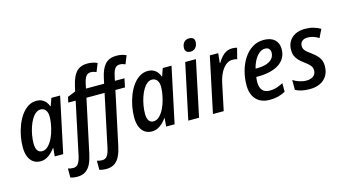

<svg xmlns="http://www.w3.org/2000/svg" viewBox="-103 -1166 3246 1807"><g transform="rotate(-15 1520.0 -262.5)"><path d="M162.1 9.8Q124.5 9.8 95.7 -9.3Q66.9 -28.3 50.5 -66.7Q34.2 -105 34.2 -162.1Q34.2 -212.4 44.2 -266.4Q54.2 -320.3 73.7 -370.8Q93.3 -421.4 122.1 -461.9Q150.9 -502.4 188.2 -526.4Q225.6 -550.3 271.5 -550.3Q300.3 -550.3 322.3 -540Q344.2 -529.8 360.1 -511.2Q376 -492.7 384.8 -466.8H388.7L414.6 -540.5H500L385.3 0H302.7L310.1 -80.6H307.1Q287.6 -54.7 265.9 -34.2Q244.1 -13.7 218.5 -2Q192.9 9.8 162.1 9.8ZM201.7 -78.1Q233.9 -78.1 260.5 -104Q287.1 -129.9 306.9 -171.1Q326.7 -212.4 337.4 -258.3Q346.2 -293.9 349.9 -322.3Q353.5 -350.6 353.5 -376.5Q353.5 -415 335.9 -438.2Q318.4 -461.4 286.6 -461.4Q261.2 -461.4 238.8 -443.1Q216.3 -424.8 198.5 -394Q180.7 -363.3 168 -325Q155.3 -286.6 148.4 -246.1Q141.6 -205.6 141.6 -168.9Q141.6 -123.5 157 -100.8Q172.4 -78.1 201.7 -78.1Z M458.5 240.2Q440.4 240.2 423.6 237.5Q406.7 234.9 393.1 230.5V141.6Q404.8 145.5 417.7 147.9Q430.7 150.4 443.4 150.4Q476.1 150.4 493.4 125.5Q510.7 100.6 521.5 50.3L628.9 -456.1H557.1L567.9 -508.8L646.5 -540.5L657.7 -590.8Q667.5 -633.8 681.2 -666.5Q694.8 -699.2 714.4 -721.2Q733.9 -743.2 761.5 -754.2Q789.1 -765.1 826.7 -765.1Q852.1 -765.1 876.5 -760Q900.9 -754.9 920.4 -745.1L888.2 -665Q876.5 -670.4 863 -674.1Q849.6 -677.7 835 -677.7Q804.2 -677.7 787.8 -655Q771.5 -632.3 761.7 -587.4L752 -540.5H928.7L939.5 -590.8Q948.7 -634.3 962.4 -666.7Q976.1 -699.2 995.8 -721.2Q1015.6 -743.2 1043.5 -754.2Q1071.3 -765.1 1108.9 -765.1Q1134.3 -765.1 1158.4 -760Q1182.6 -754.9 1202.6 -745.1L1170.4 -665Q1158.2 -670.4 1144.8 -674.1Q1131.3 -677.7 1116.7 -677.7Q1086.4 -677.7 1069.8 -655Q1053.2 -632.3 1043.9 -587.4L1033.7 -540.5H1127L1109.4 -456.1H1016.1L905.3 62Q894.5 113.8 875.7 154.1Q856.9 194.3 824.5 217.3Q792 240.2 740.2 240.2Q722.2 240.2 705.3 237.5Q688.5 234.9 675.3 230.5V141.6Q686.5 145.5 699.5 147.9Q712.4 150.4 725.6 150.4Q758.3 150.4 775.6 125.2Q793 100.1 803.2 50.3L910.6 -456.1H733.9L623 62Q612.3 113.8 593.5 154.1Q574.7 194.3 542.5 217.3Q510.3 240.2 458.5 240.2Z M1247.6 9.8Q1210 9.8 1181.2 -9.3Q1152.3 -28.3 1136 -66.7Q1119.6 -105 1119.6 -162.1Q1119.6 -212.4 1129.6 -266.4Q1139.6 -320.3 1159.2 -370.8Q1178.7 -421.4 1207.5 -461.9Q1236.3 -502.4 1273.7 -526.4Q1311 -550.3 1356.9 -550.3Q1385.7 -550.3 1407.7 -540Q1429.7 -529.8 1445.6 -511.2Q1461.4 -492.7 1470.2 -466.8H1474.1L1500 -540.5H1585.4L1470.7 0H1388.2L1395.5 -80.6H1392.6Q1373 -54.7 1351.3 -34.2Q1329.6 -13.7 1304 -2Q1278.3 9.8 1247.6 9.8ZM1287.1 -78.1Q1319.3 -78.1 1345.9 -104Q1372.6 -129.9 1392.3 -171.1Q1412.1 -212.4 1422.9 -258.3Q1431.6 -293.9 1435.3 -322.3Q1439 -350.6 1439 -376.5Q1439 -415 1421.4 -438.2Q1403.8 -461.4 1372.1 -461.4Q1346.7 -461.4 1324.2 -443.1Q1301.8 -424.8 1283.9 -394Q1266.1 -363.3 1253.4 -325Q1240.7 -286.6 1233.9 -246.1Q1227.1 -205.6 1227.1 -168.9Q1227.1 -123.5 1242.4 -100.8Q1257.8 -78.1 1287.1 -78.1Z M1604 0 1718.8 -540.5H1823.2L1709 0ZM1794.4 -621.6Q1770 -621.6 1755.6 -633.5Q1741.2 -645.5 1741.2 -669.9Q1741.2 -690.4 1749 -707.8Q1756.8 -725.1 1772.5 -735.6Q1788.1 -746.1 1811 -746.1Q1835 -746.1 1848.9 -735.1Q1862.8 -724.1 1862.8 -699.7Q1862.8 -666.5 1844.2 -644Q1825.7 -621.6 1794.4 -621.6Z M1844.2 0 1958.5 -540.5H2040.5L2030.3 -446.3H2034.7Q2053.2 -478 2074.5 -501.5Q2095.7 -524.9 2121.6 -537.6Q2147.5 -550.3 2179.2 -550.3Q2190.9 -550.3 2202.6 -548.8Q2214.4 -547.4 2225.1 -543.9L2198.2 -439Q2189 -442.4 2177.7 -444.1Q2166.5 -445.8 2153.8 -445.8Q2125 -445.8 2101.1 -430.9Q2077.1 -416 2058.1 -390.4Q2039.1 -364.7 2025.6 -331.8Q2012.2 -298.8 2004.4 -262.7L1949.2 0Z M2396 9.8Q2341.8 9.8 2302.2 -12Q2262.7 -33.7 2241 -75.7Q2219.2 -117.7 2219.2 -177.7Q2219.2 -249.5 2237.3 -316.2Q2255.4 -382.8 2289.8 -435.5Q2324.2 -488.3 2373.3 -519.3Q2422.4 -550.3 2484.4 -550.3Q2552.7 -550.3 2590.1 -516.4Q2627.4 -482.4 2627.4 -422.9Q2627.4 -379.4 2609.1 -344Q2590.8 -308.6 2554.9 -283.4Q2519 -258.3 2466.1 -244.9Q2413.1 -231.4 2343.3 -231.4H2328.6Q2326.7 -219.7 2325.4 -207.3Q2324.2 -194.8 2324.2 -182.6Q2324.2 -129.4 2348.1 -101.8Q2372.1 -74.2 2418.5 -74.2Q2453.6 -74.2 2483.2 -83.3Q2512.7 -92.3 2550.3 -111.3V-27.8Q2515.1 -8.8 2478.3 0.5Q2441.4 9.8 2396 9.8ZM2342.3 -308.6H2352.5Q2410.6 -308.6 2449.5 -321.8Q2488.3 -335 2507.8 -359.4Q2527.3 -383.8 2527.3 -417Q2527.3 -440.4 2514.2 -454.1Q2501 -467.8 2474.1 -467.8Q2447.3 -467.8 2421.4 -448.2Q2395.5 -428.7 2375 -392.8Q2354.5 -356.9 2342.3 -308.6Z M2785.6 9.8Q2740.7 9.8 2706.8 1.7Q2672.9 -6.3 2647.9 -20V-116.2Q2673.8 -99.1 2708.7 -87.6Q2743.7 -76.2 2777.8 -76.2Q2805.7 -76.2 2826.4 -85Q2847.2 -93.8 2858.6 -110.6Q2870.1 -127.4 2870.1 -151.4Q2870.1 -168.5 2864 -182.1Q2857.9 -195.8 2842.5 -210.9Q2827.1 -226.1 2798.8 -246.6Q2769.5 -268.1 2749.8 -289.1Q2730 -310.1 2720 -334.5Q2710 -358.9 2710 -389.6Q2710 -437.5 2731 -473.6Q2752 -509.8 2791.7 -530Q2831.5 -550.3 2886.7 -550.3Q2930.7 -550.3 2969 -539.6Q3007.3 -528.8 3037.1 -510.7L2998 -430.7Q2974.6 -446.3 2946.5 -455.8Q2918.5 -465.3 2889.2 -465.3Q2856.9 -465.3 2836.7 -448.5Q2816.4 -431.6 2816.4 -401.9Q2816.4 -386.2 2822 -373.3Q2827.6 -360.4 2842.3 -346.7Q2856.9 -333 2882.8 -314.9Q2912.1 -293 2933.6 -272.2Q2955.1 -251.5 2966.8 -225.8Q2978.5 -200.2 2978.5 -163.6Q2978.5 -110.4 2955.3 -71.3Q2932.1 -32.2 2888.9 -11.2Q2845.7 9.8 2785.6 9.8Z"/></g></svg>

Font: Open Sans SemiCondensed SemiBold
Style: Italic
Weight: 600
Width: 4
Italic angle: -12°
Designer: Monotype Design Team
Foundry: Monotype Imaging Inc.
Version: Version 3.000